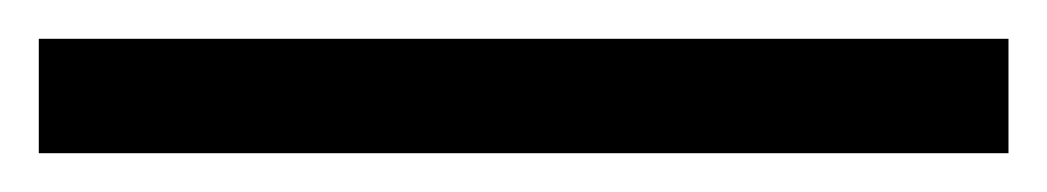

<svg xmlns="http://www.w3.org/2000/svg" viewBox="-20 63 540 99"><path d="M0 83V142H500V83Z"/></svg>

Font: Noto Serif Sinhala SemiBold
Style: Regular
Weight: 600
Designer: Jelle Bosma - Monotype Design Team
Foundry: Monotype Imaging Inc.
Version: Version 2.007